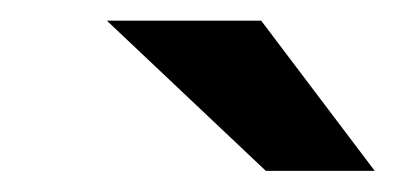

<svg xmlns="http://www.w3.org/2000/svg" viewBox="-20 -743 383 186"><path d="M237.5 -577.5 83.5 -723H233L343 -577.5Z"/></svg>

Font: Public Sans Thin
Style: Bold Italic
Weight: 700
Italic angle: -8°
Version: Version 2.001